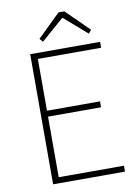

<svg xmlns="http://www.w3.org/2000/svg" viewBox="-99 -990 760 1055"><g transform="rotate(-10 281.0 -462.5)"><path d="M110 0H511V-33H147V-371H443V-404H147V-693H500V-726H110ZM191 -781 317 -891H321L447 -781L463 -800L336 -925H303L175 -800Z"/></g></svg>

Font: Noto Sans CJK SC Thin
Style: Regular
Weight: 100
Designer: Ryoko NISHIZUKA 西塚涼子 (kana, bopomofo & ideographs); Paul D. Hunt (Latin, Greek & Cyrillic); Sandoll Communications 산돌커뮤니
Foundry: Adobe
Version: Version 2.004;hotconv 1.0.118;makeotfexe 2.5.65603